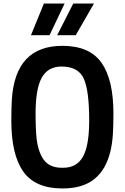

<svg xmlns="http://www.w3.org/2000/svg" viewBox="-20 -1052 705 1085"><path d="M511 -853ZM408 -853H303L394 -1032H511ZM260 -853H155L228 -1032H345ZM333 13Q179 13 111.5 -82.5Q44 -178 44 -370Q44 -441 47 -489Q66 -793 333 -793Q486 -793 553.5 -697.5Q621 -602 621 -410Q621 -336 617.5 -288Q614 -240 604 -197Q579 -93 513 -40Q447 13 333 13ZM337 -104Q414 -104 449 -167Q484 -230 484 -370Q484 -543 452.5 -609.5Q421 -676 328 -676Q251 -676 216 -613Q181 -550 181 -410Q181 -319 187.5 -264Q194 -209 214 -171Q246 -104 328 -104Z"/></svg>

Font: Tanohe Sans SemiBold
Style: Regular
Weight: 600
Designer: Village Type and Design LLC & Cristiano Sobral
Foundry: Cooper Hewitt Smithsonian Design Museum
Version: Version 1.00;September 29, 2021;FontCreator 13.0.0.2655 64-b